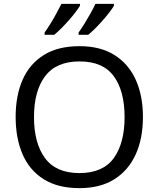

<svg xmlns="http://www.w3.org/2000/svg" viewBox="-20 -964 821 994"><path d="M720 -358Q720 -247 682.5 -164.5Q645 -82 572 -36Q499 10 391 10Q280 10 206.5 -36Q133 -82 97 -165Q61 -248 61 -359Q61 -469 97 -551Q133 -633 206.5 -679Q280 -725 392 -725Q499 -725 572 -679.5Q645 -634 682.5 -551.5Q720 -469 720 -358ZM156 -358Q156 -223 213 -145.5Q270 -68 391 -68Q513 -68 569 -145.5Q625 -223 625 -358Q625 -493 569 -569.5Q513 -646 392 -646Q271 -646 213.5 -569.5Q156 -493 156 -358ZM570 -934Q562 -921 547 -901Q532 -881 512.5 -859Q493 -837 473.5 -817.5Q454 -798 437 -784H387V-796Q401 -815 417 -841Q433 -867 448.5 -894.5Q464 -922 474 -944H570ZM394 -934Q386 -921 371 -901Q356 -881 336.5 -859Q317 -837 297.5 -817.5Q278 -798 261 -784H211V-796Q225 -815 241 -841Q257 -867 272 -894.5Q287 -922 298 -944H394Z"/></svg>

Font: Noto Sans Tangsa
Style: Regular
Weight: 400
Designer: David Williams
Foundry: Google LLC
Version: Version 1.504